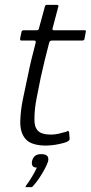

<svg xmlns="http://www.w3.org/2000/svg" viewBox="-20 -596 372 786"><path d="M170 0Q109 0 85.5 -26Q62 -52 63 -99Q64 -142 73.5 -189Q83 -236 94 -286Q101 -321 109 -354Q117 -387 126 -421Q128 -430 120 -430H67Q64 -430 63 -432Q62 -434 62 -437L68 -465Q68 -468 70.5 -470Q73 -472 76 -472H129Q134 -472 136.5 -474Q139 -476 140 -482L164 -570Q166 -576 170 -576H213Q216 -576 218 -574.5Q220 -573 219 -570L196 -483Q194 -477 195 -474.5Q196 -472 201 -472H327Q331 -472 331.5 -470.5Q332 -469 331 -465L326 -437Q326 -435 323.5 -432.5Q321 -430 318 -430H192Q189 -430 185.5 -428Q182 -426 181 -420Q172 -386 163.5 -351Q155 -316 147 -280Q139 -239 130 -194.5Q121 -150 121 -108Q120 -77 135 -61Q150 -45 189 -45Q204 -45 219.5 -48.5Q235 -52 252 -57Q258 -61 259.5 -60Q261 -59 263 -54L265 -28Q267 -21 251 -14Q239 -10 223 -6.5Q207 -3 192 -1.5Q177 0 170 0ZM177 64Q174 75 164 94Q154 113 141 132.5Q128 152 115 166Q112 170 110 170Q107 170 99 170Q91 170 85 170Q84 169 84.5 168Q85 167 88 162Q98 149 111 127.5Q124 106 131 90Q117 90 113 82.5Q109 75 111 64Q114 51 122.5 43Q131 35 149 35Q165 35 172.5 41.5Q180 48 177 64Z"/></svg>

Font: Glory Thin Light
Style: Italic
Weight: 300
Italic angle: -12°
Version: Version 1.011